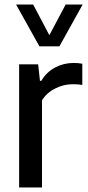

<svg xmlns="http://www.w3.org/2000/svg" viewBox="-20 -828 389 848"><path d="M64.5 -544H148.5L156.5 -471H162.5Q186 -510.5 223.8 -530.2Q261.5 -550 306 -550Q326 -550 343.5 -546.5V-453Q326.5 -456 300.5 -456Q261 -456 223.8 -437.2Q186.5 -418.5 165.5 -385V0H64.5ZM270 -808H345L242.5 -623.5H154L51 -808H126.5L198 -672.5Z"/></svg>

Font: Encode Sans Semi Condensed Medium
Style: Regular
Weight: 500
Width: 4
Designer: Multiple Designers
Foundry: Impallari Type
Version: Version 2.000